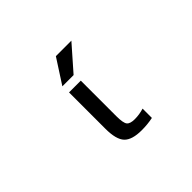

<svg xmlns="http://www.w3.org/2000/svg" viewBox="-154 -1030 1309 1309"><g transform="rotate(-45 500.0 -375.5)"><path d="M499 -760.7H648.4L493.2 -584H384.8ZM501 -180.7Q501 -114.3 516.1 -95.2Q531.2 -76.2 576.2 -76.2Q620.1 -76.2 664.1 -89.8V0Q612.3 10.7 556.6 10.7Q462.9 10.7 425.3 -28.8Q387.7 -68.4 387.7 -171.9V-522.5H501Z"/></g></svg>

Font: Gen Shin Gothic Monospace Medium
Style: Regular
Weight: 500
Designer: [Source Han Sans]
Ryoko NISHIZUKA  (kana & ideographs); Paul D. Hunt (Latin, Greek & Cyrillic); Wenlong ZHANG  (bopomofo
Version: Version 1.002.20150607